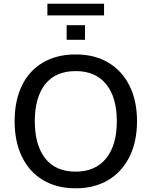

<svg xmlns="http://www.w3.org/2000/svg" viewBox="-20 -1008 819 1037"><path d="M59 -353Q59 -464 98 -545Q137 -626 211.5 -670Q286 -714 389 -714Q491 -714 565 -670Q639 -626 679.5 -545Q720 -464 720 -354Q720 -243 679.5 -161.5Q639 -80 564.5 -35.5Q490 9 389 9Q286 9 212 -35.5Q138 -80 98.5 -161.5Q59 -243 59 -353ZM168 -353Q168 -225 224 -153Q280 -81 389 -81Q495 -81 553 -152.5Q611 -224 611 -353Q611 -482 553.5 -553Q496 -624 389 -624Q280 -624 224 -553Q168 -482 168 -353ZM236 -925V-988H542V-925ZM340 -793V-872H439V-793Z"/></svg>

Font: Mulish ExtraLight SemiBold
Style: Regular
Weight: 600
Version: Version 3.603